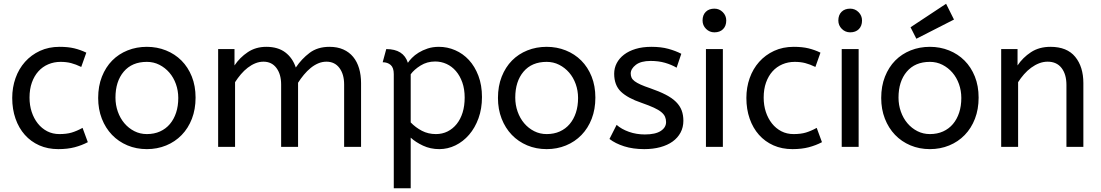

<svg xmlns="http://www.w3.org/2000/svg" viewBox="-20 -781 5856 1021"><path d="M412 -425Q383 -439 358 -445.5Q333 -452 302 -452Q267 -452 236.5 -439Q206 -426 184 -401.5Q162 -377 149.5 -342Q137 -307 137 -262Q137 -221 148.5 -186Q160 -151 181 -124.5Q202 -98 231 -83Q260 -68 296 -68Q334 -68 361 -76Q388 -84 419 -101L447 -25Q415 -8 377 2Q339 12 290 12Q234 12 189 -8Q144 -28 112 -64Q80 -100 62.5 -150Q45 -200 45 -260Q45 -316 62.5 -365.5Q80 -415 113 -452Q146 -489 192.5 -510.5Q239 -532 297 -532Q342 -532 375 -524Q408 -516 439 -501Z M928 -260Q928 -299 915.5 -334Q903 -369 880.5 -395Q858 -421 827.5 -436.5Q797 -452 761 -452Q682 -452 638 -400Q594 -348 594 -262Q594 -223 606.5 -187.5Q619 -152 641.5 -125.5Q664 -99 694.5 -83.5Q725 -68 761 -68Q800 -68 831 -82Q862 -96 883.5 -121.5Q905 -147 916.5 -182Q928 -217 928 -260ZM502 -260Q502 -323 522 -373.5Q542 -424 576.5 -459Q611 -494 658.5 -513Q706 -532 761 -532Q815 -532 862.5 -513Q910 -494 945 -459Q980 -424 1000 -374Q1020 -324 1020 -262Q1020 -200 1000.5 -149.5Q981 -99 946 -63Q911 -27 863.5 -7.5Q816 12 761 12Q705 12 657.5 -8Q610 -28 575.5 -64Q541 -100 521.5 -150Q502 -200 502 -260Z M1227 -433Q1255 -475 1297.5 -503.5Q1340 -532 1396 -532Q1458 -532 1497 -502.5Q1536 -473 1553 -422Q1584 -468 1626.5 -500Q1669 -532 1732 -532Q1774 -532 1805.5 -518Q1837 -504 1858 -478.5Q1879 -453 1889.5 -417.5Q1900 -382 1900 -339V0H1810V-332Q1810 -386 1785 -419.5Q1760 -453 1716 -453Q1693 -453 1672 -444Q1651 -435 1632 -419.5Q1613 -404 1596 -383.5Q1579 -363 1565 -341V0H1475V-332Q1475 -386 1450 -419.5Q1425 -453 1381 -453Q1359 -453 1338 -444.5Q1317 -436 1297.5 -421Q1278 -406 1261 -386Q1244 -366 1230 -344V0H1140V-520H1227Z M2034 -520Q2126 -520 2149 -447Q2156 -458 2170.5 -473Q2185 -488 2206 -501Q2227 -514 2254 -523Q2281 -532 2314 -532Q2359 -532 2400.5 -514Q2442 -496 2473.5 -462Q2505 -428 2524 -378Q2543 -328 2543 -265Q2543 -203 2524.5 -152Q2506 -101 2474.5 -64.5Q2443 -28 2402 -8Q2361 12 2316 12Q2269 12 2229.5 -6.5Q2190 -25 2164 -49V220H2074V-387Q2074 -421 2057.5 -435.5Q2041 -450 2015 -450ZM2451 -262Q2451 -307 2438.5 -342.5Q2426 -378 2404.5 -403Q2383 -428 2354.5 -441Q2326 -454 2294 -454Q2251 -454 2216.5 -432.5Q2182 -411 2164 -386V-130Q2190 -103 2223.5 -85.5Q2257 -68 2298 -68Q2332 -68 2360 -82Q2388 -96 2408.5 -121.5Q2429 -147 2440 -182.5Q2451 -218 2451 -262Z M3054 -260Q3054 -299 3041.5 -334Q3029 -369 3006.5 -395Q2984 -421 2953.5 -436.5Q2923 -452 2887 -452Q2808 -452 2764 -400Q2720 -348 2720 -262Q2720 -223 2732.5 -187.5Q2745 -152 2767.5 -125.5Q2790 -99 2820.5 -83.5Q2851 -68 2887 -68Q2926 -68 2957 -82Q2988 -96 3009.5 -121.5Q3031 -147 3042.5 -182Q3054 -217 3054 -260ZM2628 -260Q2628 -323 2648 -373.5Q2668 -424 2702.5 -459Q2737 -494 2784.5 -513Q2832 -532 2887 -532Q2941 -532 2988.5 -513Q3036 -494 3071 -459Q3106 -424 3126 -374Q3146 -324 3146 -262Q3146 -200 3126.5 -149.5Q3107 -99 3072 -63Q3037 -27 2989.5 -7.5Q2942 12 2887 12Q2831 12 2783.5 -8Q2736 -28 2701.5 -64Q2667 -100 2647.5 -150Q2628 -200 2628 -260Z M3259 -117Q3285 -94 3324.5 -80Q3364 -66 3409 -66Q3465 -66 3493.5 -84.5Q3522 -103 3522 -132Q3522 -147 3516.5 -160Q3511 -173 3496.5 -185Q3482 -197 3457 -208.5Q3432 -220 3392 -234Q3318 -259 3282 -293.5Q3246 -328 3246 -389Q3246 -419 3259.5 -445Q3273 -471 3298.5 -490.5Q3324 -510 3360.5 -521Q3397 -532 3444 -532Q3495 -532 3533.5 -521.5Q3572 -511 3603 -495L3578 -421Q3551 -437 3516.5 -447Q3482 -457 3440 -457Q3388 -457 3361 -436Q3334 -415 3334 -390Q3334 -378 3338.5 -368Q3343 -358 3355 -349Q3367 -340 3387 -331Q3407 -322 3437 -312Q3486 -295 3520 -277.5Q3554 -260 3575 -239Q3596 -218 3605 -193.5Q3614 -169 3614 -139Q3614 -104 3599 -76Q3584 -48 3557 -28.5Q3530 -9 3491.5 1.5Q3453 12 3406 12Q3346 12 3299 -3Q3252 -18 3221 -42Z M3824 0H3734V-520H3824ZM3779 -609Q3753 -609 3734.5 -627.5Q3716 -646 3716 -672Q3716 -701 3733 -718Q3750 -735 3779 -735Q3805 -735 3823.5 -716.5Q3842 -698 3842 -672Q3842 -643 3825 -626Q3808 -609 3779 -609Z M4316 -425Q4287 -439 4262 -445.5Q4237 -452 4206 -452Q4171 -452 4140.5 -439Q4110 -426 4088 -401.5Q4066 -377 4053.5 -342Q4041 -307 4041 -262Q4041 -221 4052.5 -186Q4064 -151 4085 -124.5Q4106 -98 4135 -83Q4164 -68 4200 -68Q4238 -68 4265 -76Q4292 -84 4323 -101L4351 -25Q4319 -8 4281 2Q4243 12 4194 12Q4138 12 4093 -8Q4048 -28 4016 -64Q3984 -100 3966.5 -150Q3949 -200 3949 -260Q3949 -316 3966.5 -365.5Q3984 -415 4017 -452Q4050 -489 4096.5 -510.5Q4143 -532 4201 -532Q4246 -532 4279 -524Q4312 -516 4343 -501Z M4546 0H4456V-520H4546ZM4501 -609Q4475 -609 4456.5 -627.5Q4438 -646 4438 -672Q4438 -701 4455 -718Q4472 -735 4501 -735Q4527 -735 4545.5 -716.5Q4564 -698 4564 -672Q4564 -643 4547 -626Q4530 -609 4501 -609Z M5092 -260Q5092 -299 5079.5 -334Q5067 -369 5044.5 -395Q5022 -421 4991.5 -436.5Q4961 -452 4925 -452Q4846 -452 4802 -400Q4758 -348 4758 -262Q4758 -223 4770.5 -187.5Q4783 -152 4805.5 -125.5Q4828 -99 4858.5 -83.5Q4889 -68 4925 -68Q4964 -68 4995 -82Q5026 -96 5047.5 -121.5Q5069 -147 5080.5 -182Q5092 -217 5092 -260ZM4666 -260Q4666 -323 4686 -373.5Q4706 -424 4740.5 -459Q4775 -494 4822.5 -513Q4870 -532 4925 -532Q4979 -532 5026.5 -513Q5074 -494 5109 -459Q5144 -424 5164 -374Q5184 -324 5184 -262Q5184 -200 5164.5 -149.5Q5145 -99 5110 -63Q5075 -27 5027.5 -7.5Q4980 12 4925 12Q4869 12 4821.5 -8Q4774 -28 4739.5 -64Q4705 -100 4685.5 -150Q4666 -200 4666 -260ZM4822 -636 5011 -761 5053 -677 4853 -575Z M5391 -433Q5419 -475 5462.5 -503.5Q5506 -532 5566 -532Q5654 -532 5697.5 -479Q5741 -426 5741 -339V0H5651V-329Q5651 -386 5625 -419.5Q5599 -453 5551 -453Q5528 -453 5506 -444.5Q5484 -436 5463.5 -421Q5443 -406 5425.5 -386Q5408 -366 5394 -344V0H5304V-520H5391Z"/></svg>

Font: ABeeZee
Style: Regular
Weight: 400
Designer: Anja Meiners
Foundry: Anja Meiners
Version: Version 1.001